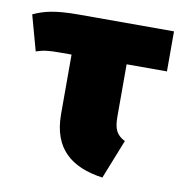

<svg xmlns="http://www.w3.org/2000/svg" viewBox="-77 -597 640 680"><g transform="rotate(10 242.5 -257.0)"><path d="M495 -390V-534H152C68 -534 28 -524 -10 -506L25 -379C53 -388 67 -390 116 -390H152V-176C152 -52 221 4 335 20L391 -121C360 -137 350 -157 350 -202V-390Z"/></g></svg>

Font: Fira Sans Heavy
Style: Regular
Weight: 900
Designer: bBox Type GmbH & Carrois Corporate GbR & Edenspiekermann AG
Foundry: bBox Type GmbH & Carrois Corporate GbR & Edenspiekermann AG
Version: Version 4.300;PS 004.300;hotconv 1.0.88;makeotf.lib2.5.64775